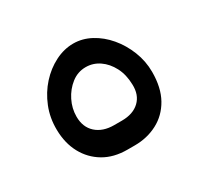

<svg xmlns="http://www.w3.org/2000/svg" viewBox="-106 -611 817 771"><g transform="rotate(-30 302.0 -226.0)"><path d="M284 13Q221 13 175.5 -14Q130 -41 104.5 -88Q79 -135 78 -197Q77 -253 96.5 -301.5Q116 -350 149 -386.5Q182 -423 223.5 -444Q265 -465 308 -465Q350 -465 389 -444Q428 -423 458.5 -387Q489 -351 507.5 -304.5Q526 -258 526 -208Q526 -135 498.5 -86Q471 -37 423.5 -12Q376 13 318 13ZM287 -99H323Q375 -99 404.5 -127Q434 -155 432 -204Q431 -250 413 -284.5Q395 -319 366.5 -338.5Q338 -358 304 -358Q267 -358 237.5 -335Q208 -312 190.5 -277Q173 -242 173 -204Q173 -155 204 -127Q235 -99 287 -99Z"/></g></svg>

Font: Rubik Medium
Style: Regular
Weight: 500
Designer: Hubert and Fischer
Foundry: Hubert and Fischer
Version: Version 2.300; ttfautohint (v1.8.4.7-5d5b);gftools[0.9.30]